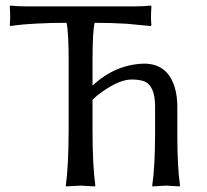

<svg xmlns="http://www.w3.org/2000/svg" viewBox="-20 -668 744 691"><path d="M227.1 -444.8Q227.1 -557.1 219.2 -585.9Q159.2 -585.9 108.6 -583Q58.1 -580.1 37.6 -577.1L17.1 -574.2L15.1 -578.1Q18.1 -602.5 15.1 -645L17.1 -647.9Q41.5 -645 77.1 -645H462.9Q499 -645 522.9 -647.9L524.9 -645Q522 -601.6 524.9 -578.1L522.9 -574.2Q522.9 -574.2 436.5 -582.5Q381.8 -585.9 320.8 -585.9Q313 -558.6 313 -444.8V-359.9Q394.5 -436 498 -439Q583 -439 608.9 -353.5Q618.2 -322.3 618.2 -284.2V-180.2Q618.2 -66.9 627.9 0L626 2.9Q624 2.9 578.1 0L528.8 2.9L527.8 0Q537.6 -64 538.1 -180.2V-285.2Q538.1 -360.8 497.1 -376Q480 -381.8 453.1 -381.8Q412.1 -381.8 352.1 -340.8Q330.1 -325.7 313 -309.1V-200.2Q313 -71.3 323.2 0L320.8 2.9Q318.8 2.9 270 0L217.8 2.9L216.8 0Q226.6 -68.4 227.1 -200.2Z"/></svg>

Font: Linux Biolinum Capitals O
Style: Small Caps
Weight: 400
Designer: Philipp H. Poll
Foundry: Philipp H. Poll
Version: Version 1.0.4